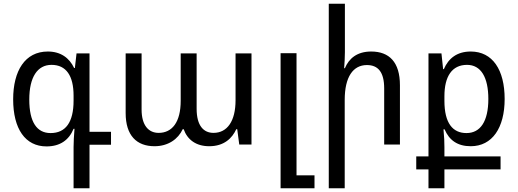

<svg xmlns="http://www.w3.org/2000/svg" viewBox="-20 -780 2795 1036"><path d="M377 236H463V1H579V-69H463V-492H393L384 -413H380C354 -468 307 -502 238 -502C115 -502 51 -398 51 -244C51 -85 116 10 231 10C304 10 352 -24 377 -85H382C379 -49 377 -11 377 13ZM253 -62C179 -62 138 -121 138 -243C138 -364 182 -430 258 -430C338 -430 377 -370 377 -264V-237C377 -120 334 -62 253 -62Z M814 9C887 9 941 -29 966 -83H971C991 -26 1038 9 1109 9C1190 9 1233 -35 1255 -83H1260L1271 0H1337V-492H1251V-239C1251 -126 1206 -63 1132 -63C1079 -63 1041 -101 1041 -193V-492H955V-236C955 -121 909 -63 836 -63C782 -63 744 -103 744 -189V-492H658V-170C658 -49 717 9 814 9Z M1494 236H1677V166H1580V-493H1494Z M1841 -760H1754V236H1840V-241C1840 -365 1885 -429 1960 -429C2020 -429 2053 -391 2053 -303V0H2138V-320C2138 -445 2080 -502 1983 -502C1907 -502 1863 -465 1841 -412H1837C1839 -441 1841 -469 1841 -498Z M2292 236H2378V134H2681V64H2378V15C2378 -12 2377 -42 2373 -82H2379C2404 -23 2449 9 2520 9C2636 9 2703 -90 2703 -246C2703 -403 2638 -502 2520 -502C2447 -502 2400 -466 2375 -407H2371L2362 -492H2292V64H2226V134H2292ZM2497 -62C2423 -62 2378 -115 2378 -236V-261C2378 -368 2419 -430 2500 -430C2575 -430 2615 -363 2615 -246C2615 -125 2572 -62 2497 -62Z"/></svg>

Font: Noto Sans Armenian SemiCondensed
Style: Regular
Weight: 400
Width: 4
Designer: Monotype Design Team
Foundry: Monotype Imaging Inc.
Version: Version 2.008